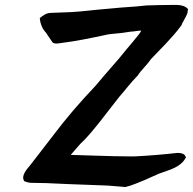

<svg xmlns="http://www.w3.org/2000/svg" viewBox="-20 -757 780 776"><path d="M141 -684V-682C143 -660 152 -639 165 -626L192 -586C196 -583 200 -581 208 -581C212 -581 221 -582 226 -583C284 -590 347 -603 403 -615C431 -622 463 -621 494 -627L507 -629C520 -629 540 -634 551 -633C544 -617 500 -570 463 -523L437 -493C412 -464 388 -437 365 -409C302 -343 245 -276 196 -211C188 -201 101 -88 101 -88C92 -77 64 -48 77 -27V-25H78C87 -21 97 -18 108 -18L166 -17L255 -13L415 -7L477 -2L485 -1H486C514 -7 540 -20 564 -29C585 -39 605 -47 625 -56C665 -71 711 -80 732 -122L730 -124C726 -136 712 -139 698 -139H697C643 -133 587 -128 526 -125H495C431 -125 314 -130 266 -131C275 -142 287 -155 305 -176C347 -212 429 -325 464 -368C485 -391 507 -422 536 -451L537 -452C552 -476 570 -489 590 -518C627 -557 676 -604 712 -653L713 -654L714 -656C715 -661 717 -664 720 -669C743 -709 738 -710 738 -710L740 -720C730 -732 713 -737 695 -737H671C637 -737 605 -736 572 -735L532 -731C482 -728 454 -725 410 -721C368 -718 309 -710 266 -708L187 -705C166 -705 152 -693 141 -684Z"/></svg>

Font: Vapor
Style: SbdObl
Weight: 600
Foundry: Cannot Into Space Fonts
Version: Version 0.179